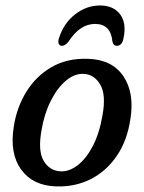

<svg xmlns="http://www.w3.org/2000/svg" viewBox="-20 -672 528 702"><path d="M301 -457Q389.5 -454.5 430.8 -393.8Q472 -333 457 -238Q445.5 -159 407.5 -102.8Q369.5 -46.5 312 -17.2Q254.5 12 184.5 9.5Q99.5 6.5 57 -52.5Q14.5 -111.5 30.5 -210Q41.5 -280.5 76.8 -337.2Q112 -394 168.8 -426.8Q225.5 -459.5 301 -457ZM201.5 -45.5Q232.5 -44 263.5 -67.5Q294.5 -91 318.8 -137Q343 -183 354.5 -249Q368.5 -324.5 346.8 -362.2Q325 -400 286 -402Q252.5 -403.5 221 -377Q189.5 -350.5 165.8 -303.5Q142 -256.5 132 -197Q118 -121 139.5 -84.2Q161 -47.5 201.5 -45.5ZM327.5 -584.5Q272.5 -584.5 231 -520.5Q218.5 -504.5 206.5 -504.5Q198 -504.5 194.8 -512Q191.5 -519.5 195.5 -532.5Q213.5 -588 255.2 -620Q297 -652 345.5 -652Q394.5 -652 419 -619.8Q443.5 -587.5 431.5 -531.5Q426 -504.5 407 -504.5Q394.5 -504.5 391 -520.5Q385 -584.5 327.5 -584.5Z"/></svg>

Font: Fraunces 72pt S100
Style: Italic
Weight: 400
Italic angle: -16°
Version: Version 1.000; ttfautohint (v1.8.3)